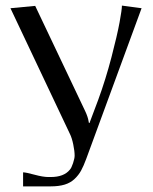

<svg xmlns="http://www.w3.org/2000/svg" viewBox="-20 -662 544 682"><path d="M17.1 -632.8 105 -641.1 282.2 -268.1Q287.6 -256.8 290.5 -247.8Q293.5 -238.8 294.4 -232.4Q295.4 -226.1 295.9 -225.1H297.9L329.1 -308.1Q355.5 -380.4 376 -459Q396.5 -537.6 404.8 -583Q413.1 -628.4 413.1 -642.1L482.9 -632.8L286.1 -97.2Q276.9 -72.3 268.1 -56.2Q259.3 -40 244.9 -26.4Q230.5 -12.7 209.7 -6.3Q189 0 160.2 0H62V-49.8Q71.8 -49.8 102.3 -41.5Q132.8 -33.2 151.9 -33.2H160.2Q207 -33.2 228 -59.1Q233.9 -65.4 239.5 -82.5Q245.1 -99.6 245.1 -108.9Q245.1 -125.5 240.2 -148.9Q235.4 -172.4 228 -187Z"/></svg>

Font: Resagokr
Style: Regular
Weight: 500
Designer: gluk
Foundry: gluk
Version: Version 0.95